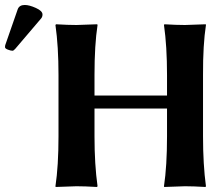

<svg xmlns="http://www.w3.org/2000/svg" viewBox="-46 -745 861 768"><path d="M53.2 -725.1Q71.3 -725.1 97.7 -713.1Q124 -701.2 124 -687Q124 -678.2 119.1 -671.9L15.1 -549.8Q8.3 -542 3.9 -542Q-2.9 -542 -14.4 -546.4Q-25.9 -550.8 -25.9 -556.2Q-25.9 -562 -24.9 -564.9L24.9 -708Q31.2 -725.1 53.2 -725.1ZM622.1 -444.8Q622.1 -560.1 609.9 -645L611.8 -647.9Q659.7 -645 693.8 -645L776.9 -647.9L777.8 -645Q765.6 -565.9 766.1 -444.8V-200.2Q766.1 -86.4 777.8 0L775.9 2.9Q728 0 693.8 0L610.8 2.9L609.9 0Q622.1 -81.1 622.1 -200.2V-311H332V-200.2Q332 -86.4 344.2 0L341.8 2.9Q293.9 0 259.8 0Q259.8 0 176.8 2.9L175.8 0Q188 -81.1 188 -200.2V-444.8Q188 -560.1 175.8 -645L178.2 -647.9Q226.1 -645 259.8 -645Q259.8 -645 342.8 -647.9L344.2 -645Q332 -565.9 332 -444.8V-362.8H622.1Z"/></svg>

Font: Linux Biolinum O
Style: Bold
Weight: 700
Designer: Philipp H. Poll
Foundry: Philipp H. Poll
Version: Version 1.3.2